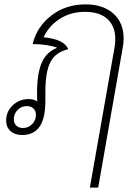

<svg xmlns="http://www.w3.org/2000/svg" viewBox="-20 -606 640 876"><path d="M544 -431Q544 -408 540 -389L428 250H390L502 -386Q506 -405 506 -427Q506 -486 470.5 -519Q435 -552 367 -552Q302 -552 252 -519.5Q202 -487 179 -436Q271 -427 290 -384V-381Q234 -368 210.5 -323.5Q187 -279 187 -184V-146Q187 -66 160.5 -28Q134 10 81 10Q48 10 28 -8Q8 -26 8 -56Q8 -97 38 -125.5Q68 -154 111 -154Q134 -154 150 -143Q149 -154 149 -182Q149 -271 170.5 -320Q192 -369 241 -388Q225 -395 193.5 -400Q162 -405 129 -405Q148 -484 214 -535Q280 -586 370 -586Q451 -586 497.5 -544Q544 -502 544 -431ZM144 -82Q144 -100 132.5 -111Q121 -122 102 -122Q78 -122 60.5 -104.5Q43 -87 43 -62Q43 -44 54.5 -33Q66 -22 85 -22Q109 -22 126.5 -39.5Q144 -57 144 -82Z"/></svg>

Font: Sarabun Thin
Style: Italic
Weight: 250
Italic angle: -10°
Designer: Suppakit Chalermlarp | Katatrad Co.,Ltd.
Foundry: Cadson Demak Co.,Ltd.
Version: Version 1.000; ttfautohint (v1.6)